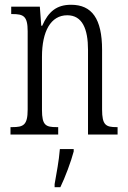

<svg xmlns="http://www.w3.org/2000/svg" viewBox="-20 -564 536 805"><path d="M24 0H224V-31H218C172 -31 156 -38 156 -103V-326C156 -433 193 -500 262 -500C325 -500 349 -443 349 -355V0H473V-31H469C424 -31 408 -39 408 -105V-355C408 -486 365 -544 278 -544C218 -544 183 -516 157 -456H153L147 -536H27V-505H32C78 -505 96 -497 96 -433V-105C96 -39 78 -31 31 -31H24ZM209 208V221H233C253 180 278 113 289 71V61H231C227 112 217 161 209 208Z"/></svg>

Font: Noto Serif Hebrew ExtraCondensed Light
Style: Regular
Weight: 300
Width: 2
Designer: Monotype Design Team
Foundry: Monotype Imaging Inc.
Version: Version 2.004